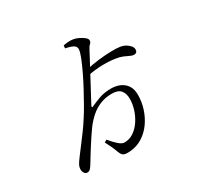

<svg xmlns="http://www.w3.org/2000/svg" viewBox="-171 -1013 1342 1284"><g transform="rotate(-30 500.0 -371.0)"><path d="M455.1 -764.6 456.9 -786.5Q477.5 -790.8 497 -791.8Q516.5 -792.8 532.4 -790Q551.6 -787.2 573.3 -776.5Q594.9 -765.9 609.7 -753.5Q624.5 -741.1 624.5 -729.4Q624.5 -715 613.2 -705.7Q601.9 -696.4 590.3 -672.5Q583.3 -658.3 566.3 -626.9Q549.4 -595.4 527.7 -554.8Q506 -514.2 484 -473.1Q461.9 -432.1 443.8 -398.1Q425.6 -364 416.2 -346.1Q411.8 -338 413.5 -334.5Q415.2 -330.9 425.7 -336.5Q453.8 -349.2 493 -363.9Q532.3 -378.6 587.5 -378.6Q622.6 -378.6 653 -365.8Q683.5 -352.9 702.7 -325.4Q722 -297.8 722 -252.9Q722 -199.5 705.5 -147.8Q689 -96.1 658.8 -53.5Q628.6 -10.8 585.9 16.5Q543.1 43.8 490.5 48.6Q468 50.5 453.8 48.8Q439.6 47.2 430.9 38.9Q422.2 30.6 415.8 14.1Q406.3 -12.7 395.8 -35.7Q385.3 -58.7 370.3 -86.6L389 -98.1Q419.9 -60.6 443.5 -40.7Q467 -20.7 484.8 -20.7Q524.1 -20.7 556.3 -42.5Q588.6 -64.3 612.1 -99.7Q635.7 -135 648.7 -176.5Q661.6 -217.9 661.6 -256.9Q661.6 -298.6 641.2 -322.4Q620.8 -346.2 574.2 -346.2Q522.2 -346.2 481.4 -329Q440.6 -311.8 408.3 -283.3Q376.1 -254.7 349.3 -218.9Q331.9 -195 313.8 -167.8Q295.7 -140.7 278.6 -113.6Q261.5 -86.5 246.1 -61.9Q230.8 -37.3 218.9 -17.2Q205.7 5.3 195 17.2Q184.4 29.1 170.8 29.1Q157.1 29.9 148.2 17.6Q139.4 5.4 139.4 -12.4Q139.4 -28.6 147.2 -44.1Q155.1 -59.6 178.8 -91Q197.1 -115.7 223.6 -150.2Q250.2 -184.7 278.9 -224.1Q307.7 -263.5 332.1 -302.7Q349.1 -328.5 373.7 -371.6Q398.3 -414.6 425.5 -465.2Q452.8 -515.7 476.2 -564.9Q499.7 -614.2 515.2 -653.4Q530.8 -692.5 531.9 -712.8Q533.6 -732.8 516.4 -744.4Q499.2 -755.9 455.1 -764.6ZM508.7 -567.6Q557.5 -578.9 609.5 -585.3Q661.5 -591.7 707.1 -592.8Q752.7 -594 779.7 -589.8Q810.9 -585.2 835.4 -564.7Q860 -544.2 860 -524.5Q860 -496.7 832.8 -496.7Q821.7 -496.7 805.6 -504.5Q789.4 -512.3 767.6 -522Q745.7 -531.7 715.2 -536.1Q672.9 -543.3 617.2 -542.5Q561.4 -541.7 492.4 -528.3Z"/></g></svg>

Font: Noto Serif TC
Style: Regular
Weight: 200
Designer: Ryoko NISHIZUKA 西塚涼子 (kana & ideographs); Frank Grießhammer (Latin, Greek & Cyrillic); Wenlong ZHANG 张文龙 (bopomofo); San
Foundry: Adobe
Version: Version 2.001;hotconv 1.1.0;makeotfexe 2.6.0